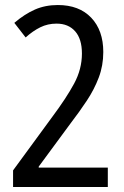

<svg xmlns="http://www.w3.org/2000/svg" viewBox="-20 -744 493 764"><path d="M32 -66 188 -279Q244 -354 275 -411.5Q306 -469 306 -531Q306 -589 279 -619.5Q252 -650 205 -650Q170 -650 140.5 -635.5Q111 -621 82 -595L37 -653Q78 -688 119 -706Q160 -724 210 -724Q295 -724 343 -673.5Q391 -623 391 -537Q391 -483 373 -435.5Q355 -388 325.5 -343.5Q296 -299 260 -252L134 -81V-77H409V0H32Z"/></svg>

Font: Noto Sans Gurmukhi Condensed
Style: Regular
Weight: 400
Width: 3
Designer: Jelle Bosma - Monotype Design Team
Foundry: Monotype Imaging Inc.
Version: Version 2.004; ttfautohint (v1.8.4.7-5d5b)